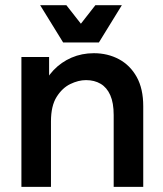

<svg xmlns="http://www.w3.org/2000/svg" viewBox="-20 -727 636 747"><path d="M63.3 0V-505.3H171V-376.3L141.7 -378Q158 -422 188 -453.7Q218 -485.3 258.2 -502.7Q298.3 -520 345 -520Q399 -520 442.7 -496.7Q486.3 -473.3 511.8 -427.7Q537.3 -382 537.3 -313.7V0H422.3V-279.3Q422.3 -327 409 -356.8Q395.7 -386.7 371.5 -401Q347.3 -415.3 314.7 -415.3Q285 -415.3 253.5 -400Q222 -384.7 200.2 -349.8Q178.3 -315 178.3 -254.7V0ZM136.3 -706.7H238.3L294.7 -634.7L351 -706.7H454L364.7 -561.7H225.7Z"/></svg>

Font: Fustat
Style: Regular
Weight: 400
Designer: Mohamed Gaber, Khaled Hosny, Laura Garcia Mut
Foundry: Kief Type Foundry, Alif Type Foundry, Hard Type Foundry
Version: Version 1.007